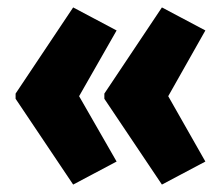

<svg xmlns="http://www.w3.org/2000/svg" viewBox="-20 -539 600 517"><path d="M22 -287 177 -519 294 -457 193 -280 294 -104 177 -42 22 -273ZM261 -287 416 -519 533 -457 433 -280 533 -104 416 -42 261 -273Z"/></svg>

Font: Noto Sans Gujarati UI ExtraCondensed Black
Style: Regular
Weight: 900
Width: 2
Designer: Jelle Bosma - Monotype Design Team, Universal Thirst
Foundry: Monotype Imaging Inc.
Version: Version 2.106; ttfautohint (v1.8.4.7-5d5b)